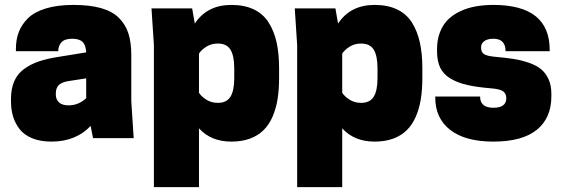

<svg xmlns="http://www.w3.org/2000/svg" viewBox="-20 -564 2299 784"><path d="M359.9 0 350.1 -49.8Q289.6 14.2 189.9 14.2Q145 14.2 111.8 0.7Q78.6 -12.7 60.3 -36.4Q42 -60.1 33.4 -88.1Q24.9 -116.2 24.9 -149.9V-160.2Q24.9 -202.1 38.3 -232.7Q51.8 -263.2 78.9 -282.7Q106 -302.2 139.4 -313.5Q172.9 -324.7 220.2 -332L332 -350.1Q330.6 -379.4 317.4 -392.6Q304.2 -405.8 274.9 -405.8Q244.1 -405.8 231 -391.4Q217.8 -377 217.8 -355H44.9V-363.8Q44.9 -401.9 56.6 -432.9Q68.4 -463.9 94.2 -489.5Q120.1 -515.1 167.2 -529.5Q214.4 -543.9 279.8 -543.9Q346.7 -543.9 392.8 -530.8Q439 -517.6 465.8 -490.7Q492.7 -463.9 504.4 -427.2Q516.1 -390.6 516.1 -339.8V-149.9L525.9 0ZM259.8 -133.8Q300.8 -133.8 332 -163.1V-244.1L259.8 -232.9Q230 -228 219 -215.6Q208 -203.1 208 -183.1V-176.8Q208 -158.7 220.7 -146.2Q233.4 -133.8 259.8 -133.8Z M924.8 14.2Q841.3 14.2 792.5 -40V200.2H608.4V-379.9L598.6 -529.8H764.6L775.4 -467.8Q825.7 -543.9 924.8 -543.9Q978 -543.9 1016.4 -525.6Q1054.7 -507.3 1076.9 -472.2Q1099.1 -437 1109.4 -391.1Q1119.6 -345.2 1119.6 -285.2V-245.1Q1119.6 -197.3 1113.3 -158.4Q1106.9 -119.6 1092.8 -87.2Q1078.6 -54.7 1056.2 -32.5Q1033.7 -10.3 1000.7 2Q967.8 14.2 924.8 14.2ZM792.5 -345.2V-185.1Q802.2 -169.9 822.5 -157Q842.8 -144 869.6 -144Q905.8 -144 921.1 -169.2Q936.5 -194.3 936.5 -245.1V-285.2Q936.5 -335.9 921.1 -361.1Q905.8 -386.2 869.6 -386.2Q842.8 -386.2 822.5 -373.3Q802.2 -360.4 792.5 -345.2Z M1509.8 14.2Q1426.3 14.2 1377.4 -40V200.2H1193.4V-379.9L1183.6 -529.8H1349.6L1360.4 -467.8Q1410.6 -543.9 1509.8 -543.9Q1563 -543.9 1601.3 -525.6Q1639.6 -507.3 1661.9 -472.2Q1684.1 -437 1694.3 -391.1Q1704.6 -345.2 1704.6 -285.2V-245.1Q1704.6 -197.3 1698.2 -158.4Q1691.9 -119.6 1677.7 -87.2Q1663.6 -54.7 1641.1 -32.5Q1618.7 -10.3 1585.7 2Q1552.7 14.2 1509.8 14.2ZM1377.4 -345.2V-185.1Q1387.2 -169.9 1407.5 -157Q1427.7 -144 1454.6 -144Q1490.7 -144 1506.1 -169.2Q1521.5 -194.3 1521.5 -245.1V-285.2Q1521.5 -335.9 1506.1 -361.1Q1490.7 -386.2 1454.6 -386.2Q1427.7 -386.2 1407.5 -373.3Q1387.2 -360.4 1377.4 -345.2Z M1994.6 -124Q2047.4 -124 2047.4 -163.1Q2047.4 -181.2 2034.9 -190.7Q2022.5 -200.2 1987.3 -203.1Q1927.7 -208 1887.9 -217Q1848.1 -226.1 1819.3 -243.4Q1790.5 -260.7 1777.6 -287.6Q1764.6 -314.5 1764.6 -354V-363.8Q1764.6 -401.9 1776.6 -432.6Q1788.6 -463.4 1809.3 -483.9Q1830.1 -504.4 1859.4 -518.1Q1888.7 -531.7 1922.1 -537.8Q1955.6 -543.9 1994.6 -543.9Q2224.6 -543.9 2224.6 -359.9V-355H2044.4Q2044.4 -405.8 1994.6 -405.8Q1970.2 -405.8 1957.3 -396Q1944.3 -386.2 1944.3 -370.1Q1944.3 -351.1 1956.5 -343Q1968.8 -335 2002.4 -332Q2046.9 -328.1 2077.9 -323.2Q2108.9 -318.4 2139.9 -307.6Q2170.9 -296.9 2189.7 -281.2Q2208.5 -265.6 2220 -240.5Q2231.4 -215.3 2231.4 -181.2V-170.9Q2231.4 -82 2171.9 -33.9Q2112.3 14.2 1994.6 14.2Q1879.9 14.2 1818.6 -33.4Q1757.3 -81.1 1757.3 -165V-169.9H1940.4Q1940.4 -124 1994.6 -124Z"/></svg>

Font: Cooper Hewitt
Style: Heavy
Weight: 713
Designer: Village Type and Design LLC
Foundry: Cooper Hewitt Smithsonian Design Museum
Version: 1.000